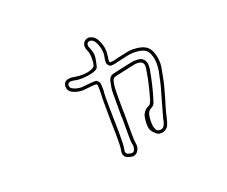

<svg xmlns="http://www.w3.org/2000/svg" viewBox="-113 -751 1226 1038"><g transform="rotate(-20 500.0 -232.0)"><path d="M487 111Q484 111 483 110Q468 108 458 104Q439 97 437 74V67Q442 43 442 18.5Q442 -6 442 -30V-40Q442 -45 441.5 -67.5Q441 -90 440.5 -120.5Q440 -151 440 -182Q440 -213 440 -236Q440 -259 441 -265Q442 -274 441.5 -285Q441 -296 441 -306V-315Q441 -317 438.5 -320Q436 -323 433 -323Q429 -324 411.5 -322.5Q394 -321 376.5 -319Q359 -317 354 -317Q321 -318 296 -331Q274 -343 274 -367Q273 -381 281.5 -391Q290 -401 303 -402Q314 -404 324 -403Q334 -402 344 -400Q360 -397 381 -397Q402 -397 421.5 -402Q441 -407 452 -417Q457 -422 459 -439Q461 -456 460 -474.5Q459 -493 456 -500Q454 -505 451.5 -511Q449 -517 447 -523Q446 -528 445.5 -532Q445 -536 445 -540Q447 -557 460 -567Q476 -578 491 -573Q513 -567 526 -546Q554 -496 545 -448V-441Q541 -426 542 -414Q543 -413 544.5 -411.5Q546 -410 547 -409L549 -410H563Q581 -415 599.5 -419Q618 -423 637 -427Q670 -436 706 -432Q747 -428 767.5 -409Q788 -390 796 -348Q799 -331 799 -312.5Q799 -294 794 -273Q789 -245 783.5 -218Q778 -191 770 -165Q768 -156 765 -147Q762 -138 760 -129Q752 -103 744 -75.5Q736 -48 730 -20Q728 -10 725 -1Q722 8 718 18Q708 37 688 43Q664 50 647 36Q645 34 634 23Q623 12 619 -4Q616 -20 617 -36.5Q618 -53 621 -69Q623 -81 632.5 -94.5Q642 -108 660 -116Q667 -119 670.5 -125Q674 -131 678 -140Q691 -184 700.5 -225Q710 -266 716 -306Q717 -309 717.5 -313Q718 -317 718 -323Q718 -352 689 -354Q674 -356 663 -353L552 -329L547 -327Q534 -326 529 -308Q525 -293 523.5 -277Q522 -261 522 -244V-157L523 -121V-8Q523 6 523.5 20.5Q524 35 526 49Q528 58 527.5 67.5Q527 77 522 86Q518 97 508 104Q498 111 487 111ZM315 -385H306Q292 -382 292 -367Q292 -354 304 -348Q324 -336 355 -335Q359 -335 377 -337Q395 -339 413.5 -340.5Q432 -342 437 -341Q445 -340 452 -332Q459 -324 459 -316L460 -306Q460 -296 460.5 -285Q461 -274 459 -263Q458 -257 458 -234Q458 -211 458.5 -181Q459 -151 459.5 -120.5Q460 -90 460.5 -68Q461 -46 461 -40V-30Q461 -5 460.5 20Q460 45 455 70V72Q457 81 460 83.5Q463 86 465 87Q469 88 474.5 90Q480 92 485 92Q500 94 505 79Q511 65 508 52Q505 37 504.5 21.5Q504 6 504 -8V-111H503V-244Q503 -262 505.5 -279Q508 -296 512 -313Q518 -340 543 -346L548 -347Q576 -353 603.5 -359.5Q631 -366 659 -371Q667 -373 674.5 -372.5Q682 -372 690 -372Q711 -372 723.5 -358.5Q736 -345 736 -323Q736 -316 736 -311.5Q736 -307 735 -302Q728 -262 718.5 -220.5Q709 -179 695 -135Q693 -126 687.5 -116Q682 -106 668 -100Q650 -91 646 -64Q644 -50 643.5 -35Q643 -20 645 -6Q647 3 652 14Q653 16 654.5 18Q656 20 657 22Q671 29 683 26Q697 21 700 11Q705 2 707.5 -6.5Q710 -15 711 -24Q718 -52 726.5 -80Q735 -108 742 -135Q744 -144 747 -153Q750 -162 752 -170Q760 -196 765.5 -222.5Q771 -249 777 -277Q783 -313 778 -344Q771 -380 755 -395.5Q739 -411 704 -414Q688 -416 672 -414.5Q656 -413 641 -410Q622 -406 604 -401.5Q586 -397 567 -393Q563 -392 558.5 -391.5Q554 -391 549 -391H546Q539 -390 532.5 -397Q526 -404 524 -410Q523 -420 524 -428.5Q525 -437 526 -445L528 -451Q534 -494 510 -537Q502 -551 487 -555Q480 -558 471 -552Q464 -547 464 -539Q464 -537 464 -534Q464 -531 465 -528Q467 -523 469 -517.5Q471 -512 473 -507Q484 -481 478 -451Q477 -442 474.5 -433Q472 -424 470 -413Q468 -401 452.5 -394Q437 -387 416 -383.5Q395 -380 374 -379.5Q353 -379 341 -381Q329 -385 315 -385Z"/></g></svg>

Font: Shizuru
Style: Regular
Weight: 400
Version: Version 1.000